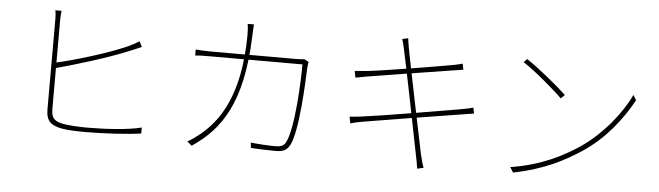

<svg xmlns="http://www.w3.org/2000/svg" viewBox="-49 -964 4068 1186"><g transform="rotate(5 1985.0 -371.0)"><path d="M292 -751H253C257 -735 258 -717 258 -693C258 -648 258 -215 258 -137C258 -61 293 -38 360 -26C400 -19 458 -18 512 -18C620 -18 769 -27 848 -39V-76C764 -54 619 -46 512 -46C458 -46 396 -50 363 -56C311 -67 288 -82 288 -141C288 -211 288 -647 288 -693C288 -720 290 -734 292 -751ZM273 -427V-392C384 -421 602 -486 732 -541C759 -551 786 -564 805 -572L788 -606C771 -594 746 -581 721 -569C595 -513 385 -451 273 -427Z M1483 -771H1444C1448 -748 1449 -720 1449 -697C1445 -329 1328 -161 1209 -65C1189 -49 1158 -26 1136 -15L1165 9C1339 -108 1465 -280 1479 -698C1480 -722 1481 -749 1483 -771ZM1839 -570 1812 -584C1802 -583 1789 -581 1761 -581H1236C1197 -581 1166 -583 1138 -585V-548C1167 -551 1192 -551 1237 -551H1803C1803 -445 1791 -153 1744 -63C1732 -39 1709 -33 1684 -33C1639 -33 1585 -36 1527 -42L1531 -9C1586 -6 1643 -4 1686 -4C1728 -4 1753 -14 1772 -49C1819 -139 1831 -441 1834 -525C1835 -540 1836 -552 1839 -570Z M2419 -700C2426 -677 2543 -93 2549 -58C2556 -29 2560 -2 2565 29L2604 20C2594 -4 2587 -36 2580 -64C2573 -94 2452 -685 2449 -708C2446 -728 2441 -751 2440 -769L2403 -761C2409 -743 2415 -723 2419 -700ZM2128 -539 2136 -498C2161 -503 2182 -507 2206 -511C2306 -528 2644 -581 2745 -597C2768 -601 2788 -604 2796 -605L2788 -642C2778 -639 2765 -635 2738 -630C2638 -611 2297 -555 2202 -545C2170 -542 2147 -540 2128 -539ZM2121 -255 2129 -214C2150 -220 2171 -225 2206 -231C2310 -249 2671 -307 2810 -329C2847 -335 2870 -339 2885 -341L2878 -377C2862 -372 2842 -368 2804 -361C2680 -339 2300 -275 2194 -262C2173 -259 2142 -256 2121 -255Z M3183 -705 3163 -684C3239 -635 3362 -529 3411 -481L3434 -504C3382 -554 3255 -658 3183 -705ZM3137 -31 3157 1C3350 -37 3474 -105 3573 -170C3714 -263 3814 -397 3875 -510L3856 -541C3804 -429 3691 -285 3553 -193C3460 -132 3329 -61 3137 -31Z"/></g></svg>

Font: Source Han Sans JP VF
Style: Regular
Weight: 250
Designer: Ryoko NISHIZUKA 西塚涼子 (kana, bopomofo & ideographs); Paul D. Hunt (Latin, Greek & Cyrillic); Sandoll Communications 산돌커뮤니
Foundry: Adobe
Version: Version 2.004;hotconv 1.0.118;makeotfexe 2.5.65603